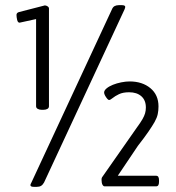

<svg xmlns="http://www.w3.org/2000/svg" viewBox="-20 -723 681 745"><path d="M111 2Q98 2 98 -5Q98 -6 99 -9Q100 -12 102 -15L414 -686Q418 -696 425 -699.5Q432 -703 441 -703H453Q466 -703 466 -696Q466 -694 465 -691.5Q464 -689 463 -686L151 -15Q146 -6 139.5 -2Q133 2 123 2ZM385 0Q382 0 379 -4Q376 -8 375 -14Q374 -20 374 -25Q374 -33 376 -35L511 -228Q525 -247 532.5 -260Q540 -273 543 -283.5Q546 -294 546 -306Q546 -334 528.5 -349.5Q511 -365 481 -365Q457 -365 441.5 -357.5Q426 -350 417 -342.5Q408 -335 403 -335Q400 -335 395.5 -340.5Q391 -346 387.5 -352.5Q384 -359 384 -364Q384 -372 393.5 -380Q403 -388 418 -394Q433 -400 450.5 -403.5Q468 -407 483 -407Q532 -407 563.5 -381Q595 -355 595 -310Q595 -294 592 -280Q589 -266 580 -250Q571 -234 555.5 -211.5Q540 -189 515 -157L437 -41H586Q597 -41 597 -24V-17Q597 0 586 0ZM141 -297Q133 -297 126.5 -300.5Q120 -304 120 -311V-649L56 -635Q49 -635 46.5 -646Q44 -657 44 -665Q44 -673 53 -676L154 -702Q159 -702 164.5 -698.5Q170 -695 170 -690V-311Q170 -304 164 -300.5Q158 -297 149 -297Z"/></svg>

Font: Asap Condensed VF Beta
Style: Regular
Weight: 400
Designer: Pablo Cosgaya
Foundry: Omnibus-Type
Version: Version 1.008